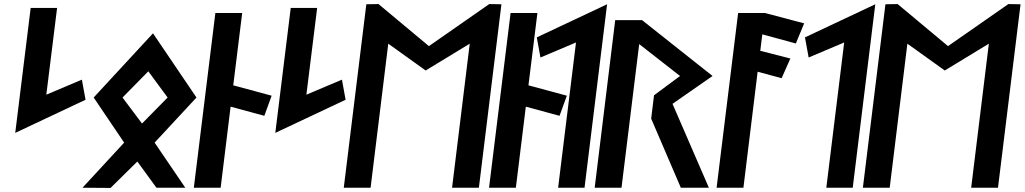

<svg xmlns="http://www.w3.org/2000/svg" viewBox="-20 -924 5043 945"><path d="M131 -885 55 -270 401 -433 383 -532 208 -458 261 -885Z M710 -573 805 -444 679 -316 583 -444ZM733 -760 441 -444 591 -222 386 0 524 1 656 -129 750 0H892L741 -222L947 -444Z M934 0H1066L1115 -399L1281 -354L1317 -453L1128 -504L1172 -860H1040Z M1411 -885 1335 -270 1681 -433 1663 -532 1488 -458 1541 -885Z M2292 -709 2205 0H2337L2448 -903L2388 -904L2091 -697L1843 -904L1783 -903L1672 0H1804L1891 -709L2075 -577Z M2387 0H2519L2568 -399L2734 -354L2770 -453L2581 -504L2625 -860H2493Z M2857 0 2968 -903 2622 -740 2640 -641 2815 -715 2727 0Z M3469 0 3290 -413 3487 -550 3140 -825H3008L2907 0H3039L3126 -707L3327 -550L3199 -455L3185 -340L3331 0Z M3613 -860 3507 0H3639L3709 -571L3827 -539L3870 -636L3722 -674L3732 -755L3897 -710L3938 -809L3745 -860Z M4177 0 4288 -903 3942 -740 3960 -641 4135 -715 4047 0Z M4847 -709 4760 0H4892L5003 -903L4943 -904L4646 -697L4398 -904L4338 -903L4227 0H4359L4446 -709L4630 -577Z"/></svg>

Font: Ny Stormning
Style: Kr
Weight: 400
Designer: Robert Jablonski, Mew Too
Foundry: Cannot Into Space Fonts
Version: Version 0.90